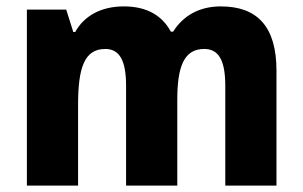

<svg xmlns="http://www.w3.org/2000/svg" viewBox="-20 -580 946 600"><path d="M670 -560C604 -560 553 -532 521 -481H514C488 -529 442 -560 367 -560C294 -560 242 -529 215 -480H209L187 -550H64V0H224V-252C224 -367 243 -427 309 -427C353 -427 374 -392 374 -312V0H534V-268C534 -372 555 -427 618 -427C662 -427 684 -394 684 -312V0H844V-359C844 -497 784 -560 670 -560Z"/></svg>

Font: Noto Sans Myanmar UI SemiCondensed ExtraBold
Style: Regular
Weight: 800
Width: 4
Designer: Monotype Design Team
Foundry: Monotype Imaging Inc.
Version: Version 2.103